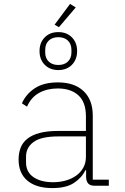

<svg xmlns="http://www.w3.org/2000/svg" viewBox="-20 -949 640 981"><path d="M464 0Q441 0 431 -11Q421 -22 420 -42V-79H416Q398 -41 358 -14.5Q318 12 248 12Q165 12 120 -26Q75 -64 75 -134Q75 -166 85 -193Q95 -220 119 -239.5Q143 -259 182 -269.5Q221 -280 278 -280H419V-354Q419 -427 380.5 -462Q342 -497 275 -497Q221 -497 180 -474.5Q139 -452 118 -404L92 -421Q113 -469 158.5 -498.5Q204 -528 276 -528Q360 -528 407 -483.5Q454 -439 454 -358V-31H536V0ZM251 -18Q285 -18 315.5 -26.5Q346 -35 369 -51.5Q392 -68 405.5 -92Q419 -116 419 -148V-252H279Q190 -252 151.5 -223.5Q113 -195 113 -149V-119Q113 -70 151 -44Q189 -18 251 -18ZM281 -810 259 -823 338 -929 367 -911ZM278 -591Q235 -591 208.5 -618Q182 -645 182 -688Q182 -731 208.5 -758Q235 -785 278 -785Q321 -785 347.5 -758Q374 -731 374 -688Q374 -645 347.5 -618Q321 -591 278 -591ZM278 -617Q309 -617 327 -634.5Q345 -652 345 -681V-694Q345 -724 327 -741.5Q309 -759 278 -759Q247 -759 229 -741.5Q211 -724 211 -694V-681Q211 -652 229 -634.5Q247 -617 278 -617Z"/></svg>

Font: IBM Plex Mono ExtraLight
Style: Regular
Weight: 200
Monospace: yes
Designer: Mike Abbink, Paul van der Laan, Pieter van Rosmalen
Foundry: Bold Monday
Version: Version 2.3